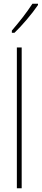

<svg xmlns="http://www.w3.org/2000/svg" viewBox="-20 -1016 225 1036"><path d="M185 -989V-996H155C121 -944 89 -904 44 -851V-839H58C97 -876 152 -940 185 -989ZM97 0V-760H71V0Z"/></svg>

Font: Noto Sans Gurmukhi UI ExtraCondensed Thin
Style: Regular
Weight: 100
Width: 2
Designer: Jelle Bosma - Monotype Design Team
Foundry: Monotype Imaging Inc.
Version: Version 2.004